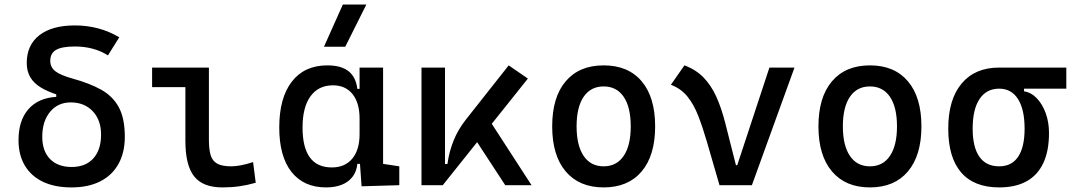

<svg xmlns="http://www.w3.org/2000/svg" viewBox="-20 -815 4728 845"><path d="M294.4 9.8Q221.2 9.8 169.2 -14.9Q117.2 -39.6 89.4 -86.2Q61.5 -132.8 61.5 -198.2Q61.5 -284.2 104.7 -334Q147.9 -383.8 227.5 -388.7V-420.9L247.6 -393.6Q195.3 -408.7 162.1 -428.5Q128.9 -448.2 113.3 -475.1Q97.7 -502 97.7 -537.6Q97.7 -616.7 153.1 -659.9Q208.5 -703.1 309.6 -703.1Q417 -703.1 504.9 -650.9L455.1 -571.3Q393.1 -610.4 309.6 -610.4Q252.4 -610.4 226.8 -595.5Q201.2 -580.6 201.2 -547.4Q201.2 -519 223.6 -501.5Q246.1 -483.9 300.8 -468.8Q374 -448.7 425 -420.4Q476.1 -392.1 502.7 -343.3Q529.3 -294.4 529.3 -212.9Q529.3 -143.1 501.2 -93Q473.1 -43 420.7 -16.6Q368.2 9.8 294.4 9.8ZM295.4 -80.1Q356.4 -80.1 390.6 -117.7Q424.8 -155.3 424.8 -222.7Q424.8 -286.6 388.2 -325.4Q351.6 -364.3 291 -364.3Q234.9 -364.3 200.4 -322.8Q166 -281.2 166 -212.9Q166 -150.4 200.2 -115.2Q234.4 -80.1 295.4 -80.1Z M959 9.8Q872.6 9.8 834.2 -39.1Q795.9 -87.9 795.9 -195.3V-517.6H899.4V-200.2Q899.4 -159.2 906.7 -133.3Q914.1 -107.4 935.3 -95.2Q956.5 -83 998 -83Q1036.1 -83 1093.8 -101.6L1105.5 -10.7Q1067.9 0 1033.2 4.9Q998.5 9.8 959 9.8ZM649.4 -431.6V-517.6H804.7V-431.6Z M1415 9.8Q1316.9 9.8 1262.9 -58.3Q1209 -126.5 1209 -253.9Q1209 -384.3 1264.4 -455.8Q1319.8 -527.3 1420.9 -527.3Q1481 -527.3 1513.7 -501.7Q1546.4 -476.1 1552.7 -423.8H1592.8L1562.5 -293Q1562.5 -362.3 1531.5 -400.9Q1500.5 -439.5 1445.3 -439.5Q1381.3 -439.5 1346.4 -391.1Q1311.5 -342.8 1311.5 -253.9Q1311.5 -78.1 1440.4 -78.1Q1498 -78.1 1530.3 -116.7Q1562.5 -155.3 1562.5 -224.6V-252L1597.7 -93.8H1552.7Q1549.3 -59.6 1531.2 -36.4Q1513.2 -13.2 1483.6 -1.7Q1454.1 9.8 1415 9.8ZM1571.3 4.9 1562.5 -119.1V-239.3L1666 -210V-93.8L1737.3 -83V0ZM1562.5 -146.5V-517.6H1666V-175.8ZM1405.8 -609.4 1488.8 -794.9H1592.3L1499.5 -609.4Z M1928.7 0 1910.2 -93.3H1949.2Q1956.5 -147 1976.1 -195.8Q1995.6 -244.6 2030.3 -288.6L2218.8 -527.3L2303.2 -469.2ZM1835 0V-517.6H1938.5V-52.2L1928.7 0ZM2203.6 0 2054.2 -228.5 2127 -296.9 2319.3 0Z M2636.7 9.8Q2529.3 9.8 2469.7 -60.5Q2410.2 -130.9 2410.2 -258.8Q2410.2 -387.2 2469.7 -457.3Q2529.3 -527.3 2636.7 -527.3Q2744.6 -527.3 2804 -457.3Q2863.3 -387.2 2863.3 -258.8Q2863.3 -130.9 2804 -60.5Q2744.6 9.8 2636.7 9.8ZM2636.7 -83Q2693.8 -83 2724.9 -128.9Q2755.9 -174.8 2755.9 -258.8Q2755.9 -343.3 2724.9 -388.9Q2693.8 -434.6 2636.7 -434.6Q2579.6 -434.6 2548.6 -388.9Q2517.6 -343.3 2517.6 -258.8Q2517.6 -174.8 2548.6 -128.9Q2579.6 -83 2636.7 -83Z M3146.5 0 3215.8 -87.9H3224.6L3366.2 -517.6H3476.6L3289.1 0ZM3146.5 0 3091.3 -190.4Q3072.3 -255.9 3052.5 -306.4Q3032.7 -356.9 3004.6 -391.1Q2976.6 -425.3 2932.6 -441.9L2992.2 -527.3Q3042.5 -508.8 3076.2 -474.1Q3109.9 -439.5 3132.6 -389.2Q3155.3 -338.9 3171.9 -273.4L3231.4 -38.6Z M3808.6 9.8Q3701.2 9.8 3641.6 -60.5Q3582 -130.9 3582 -258.8Q3582 -387.2 3641.6 -457.3Q3701.2 -527.3 3808.6 -527.3Q3916.5 -527.3 3975.8 -457.3Q4035.2 -387.2 4035.2 -258.8Q4035.2 -130.9 3975.8 -60.5Q3916.5 9.8 3808.6 9.8ZM3808.6 -83Q3865.7 -83 3896.7 -128.9Q3927.7 -174.8 3927.7 -258.8Q3927.7 -343.3 3896.7 -388.9Q3865.7 -434.6 3808.6 -434.6Q3751.5 -434.6 3720.5 -388.9Q3689.5 -343.3 3689.5 -258.8Q3689.5 -174.8 3720.5 -128.9Q3751.5 -83 3808.6 -83Z M4377.4 9.8Q4267.1 9.8 4210.2 -55.9Q4153.3 -121.6 4153.3 -249Q4153.3 -377.4 4212.2 -447.5Q4271 -517.6 4377.4 -517.6L4486.8 -486.8V-413.1Q4518.6 -408.2 4543.2 -382.3Q4567.9 -356.4 4582.3 -316.7Q4596.7 -276.9 4596.7 -229.5Q4596.7 -150.9 4571.8 -97.7Q4546.9 -44.4 4498.3 -17.3Q4449.7 9.8 4377.4 9.8ZM4377.4 -83Q4432.6 -83 4460.9 -125.2Q4489.3 -167.5 4489.3 -249Q4489.3 -333.5 4460.2 -379.2Q4431.2 -424.8 4377.4 -424.8Q4321.3 -424.8 4291 -379.2Q4260.7 -333.5 4260.7 -249Q4260.7 -167.5 4290.3 -125.2Q4319.8 -83 4377.4 -83ZM4377.4 -424.8V-517.6H4672.9V-424.8Z"/></svg>

Font: Cascadia Mono
Style: Regular
Weight: 400
Monospace: yes
Designer: Aaron Bell
Foundry: Saja Typeworks
Version: Version 2102.003